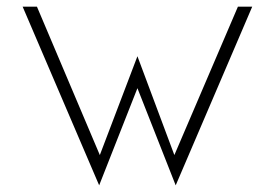

<svg xmlns="http://www.w3.org/2000/svg" viewBox="-20 -585 828 577"><path d="M48 -565 278 -28 393 -320 508 -28 738 -565H695L504 -119L393 -416L280 -119L91 -565Z"/></svg>

Font: Charger Sport
Style: HL
Weight: 100
Designer: Jasper
Foundry: Cannot Into Space Fonts
Version: Version 1.1